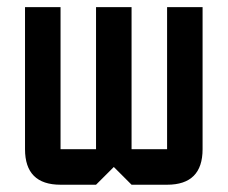

<svg xmlns="http://www.w3.org/2000/svg" viewBox="-20 -508 626 528"><path d="M244.1 -488.3H341.8V-97.7H439.5V-488.3H537.1V-97.7Q537.1 0 439.5 0H341.8L293 -48.8L244.1 0H146.5Q48.8 0 48.8 -97.7V-488.3H146.5V-97.7H244.1Z"/></svg>

Font: BabelStone Runic Long Branch
Style: Regular
Weight: 400
Designer: Andrew West
Foundry: BabelStone
Version: Version 3.002 March 14, 2022